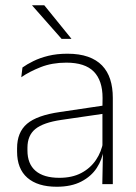

<svg xmlns="http://www.w3.org/2000/svg" viewBox="-20 -701 518 731"><path d="M369.5 0 372 -125 370 -131.5V-290L370.5 -328Q370.5 -394.5 337 -428.5Q303.5 -462.5 232.5 -462.5Q178.5 -462.5 135.2 -445.5Q92 -428.5 61 -407L65.5 -444Q82 -456 106.8 -468.2Q131.5 -480.5 164 -488.5Q196.5 -496.5 237 -496.5Q282 -496.5 314.8 -485Q347.5 -473.5 368.5 -451.8Q389.5 -430 399.5 -399Q409.5 -368 409.5 -328.5V0ZM196 10Q123.5 10 84.2 -24.2Q45 -58.5 45 -124V-136.5Q45 -197.5 83 -229.8Q121 -262 208 -274.5L379.5 -300L381.5 -269L213.5 -244.5Q145 -234.5 114.8 -210Q84.5 -185.5 84.5 -138.5V-128Q84.5 -77 115.5 -50.5Q146.5 -24 206 -24Q254.5 -24 289.2 -42.2Q324 -60.5 345.2 -91.8Q366.5 -123 373 -162L383.5 -131H374.5Q369.5 -94 348.5 -61.8Q327.5 -29.5 289.5 -9.8Q251.5 10 196 10ZM148.5 -681 251.5 -554V-553H214.5L102.5 -680V-681Z"/></svg>

Font: Anek Latin Medium ExtraLight
Style: Regular
Weight: 250
Version: Version 1.003